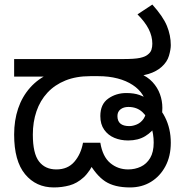

<svg xmlns="http://www.w3.org/2000/svg" viewBox="-20 -810 808 842"><path d="M216 12Q138 12 90 -46Q42 -104 42 -220Q42 -282 59.5 -334Q77 -386 112 -425.5Q147 -465 197 -487L212 -474H42V-551H518Q571 -551 593.5 -556Q616 -561 626 -569Q640 -579 644 -591.5Q648 -604 648 -618Q648 -651 632 -682.5Q616 -714 583 -747L648 -790Q695 -738 712 -696.5Q729 -655 729 -612Q729 -593 721 -565.5Q713 -538 688 -516Q678 -507 663.5 -499Q649 -491 631 -485.5Q613 -480 589 -477L592 -488Q627 -474 649 -450Q671 -426 681.5 -397Q692 -368 692 -337Q692 -319 689.5 -305Q687 -291 679 -275Q677 -271 672 -268Q667 -265 665 -261Q648 -232 617 -213Q586 -194 542 -194Q509 -194 481.5 -205.5Q454 -217 437 -241Q420 -265 420 -301Q420 -353 454.5 -377.5Q489 -402 534 -402Q568 -402 591.5 -393.5Q615 -385 633 -372Q678 -347 703.5 -296.5Q729 -246 729 -184Q729 -125 705.5 -81Q682 -37 642 -12.5Q602 12 550 12Q482 12 441.5 -14.5Q401 -41 366 -104L398 -109Q375 -58 346.5 -32Q318 -6 285 3Q252 12 216 12ZM227 -67Q277 -67 306 -100.5Q335 -134 344 -184H420Q430 -123 463.5 -95Q497 -67 542 -67Q572 -67 597.5 -79Q623 -91 638.5 -117Q654 -143 654 -185Q654 -223 642 -258.5Q630 -294 605.5 -317.5Q581 -341 543 -341Q522 -341 508.5 -330.5Q495 -320 495 -301Q495 -279 508 -268Q521 -257 547 -257Q563 -257 580.5 -264.5Q598 -272 610 -289.5Q622 -307 622 -337Q622 -367 606.5 -392.5Q591 -418 562.5 -437Q534 -456 495.5 -466Q457 -476 411 -476H376Q314 -476 267 -457Q220 -438 188 -403.5Q156 -369 140 -322Q124 -275 124 -220Q124 -137 151 -102Q178 -67 227 -67Z"/></svg>

Font: kannada115
Style: Book
Weight: 400
Designer: Jelle Bosma - Monotype Design Team
Foundry: Monotype Imaging Inc.
Version: Version 2.003